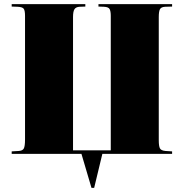

<svg xmlns="http://www.w3.org/2000/svg" viewBox="-20 -750 896 936"><path d="M426 166 377 0H37V-12L71 -14Q90 -15 96 -26Q102 -37 102 -70V-673Q102 -699 95.5 -707.5Q89 -716 66 -717L37 -718V-730H396V-718L368 -717Q350 -716 343 -705Q336 -694 336 -667V-17H520V-673Q520 -695 514.5 -705.5Q509 -716 487 -717L460 -718V-730H819V-718L785 -717Q766 -716 760 -705.5Q754 -695 754 -667V-66Q754 -38 759.5 -27Q765 -16 787 -14L819 -12V0H479L439 166Z"/></svg>

Font: Display Black
Style: Regular
Weight: 900
Designer: Latin by Veronika Burian and Jose Scaglione. Greek by Irene Vlachou. Cyrillic by Vera Evstafieva.
Foundry: TypeTogether
Version: Version 3.002